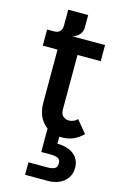

<svg xmlns="http://www.w3.org/2000/svg" viewBox="-141 -748 678 1069"><g transform="rotate(15 198.5 -213.0)"><path d="M260 8Q197 8 155 -35Q113 -78 113 -152V-458H28V-551H69Q90 -551 101.5 -563Q113 -575 113 -596V-688H228V-615Q228 -601 221 -587.5Q214 -574 201.5 -564.5Q189 -555 174 -551H362V-458H228V-145Q228 -117 242.5 -105Q257 -93 274 -93Q289 -93 301 -98Q313 -103 324 -114L383 -43Q355 -16 326 -4Q297 8 260 8ZM119 262V190H228Q254 190 269 182.5Q284 175 284 153Q284 130 269 123Q254 116 228 116H173V-60H248V48Q285 48 314.5 60Q344 72 361 95Q378 118 378 153Q378 187 361 211.5Q344 236 315.5 249Q287 262 251 262Z"/></g></svg>

Font: Parkinsans Medium
Style: Regular
Weight: 500
Designer: Red Stone, Indian Type Foundry
Foundry: Indian Type Foundry
Version: Version 1.000